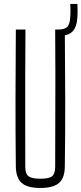

<svg xmlns="http://www.w3.org/2000/svg" viewBox="-20 -950 414 976"><path d="M185 5.5Q119 5.5 90.2 -20Q61.5 -45.5 60.5 -103Q58.5 -280 58.8 -451.8Q59 -623.5 60.5 -800H109.5Q108.5 -682 108.2 -566.2Q108 -450.5 108.2 -335Q108.5 -219.5 108.5 -101.5Q108.5 -67 124.8 -54.2Q141 -41.5 185 -41.5Q229 -41.5 244.8 -54.2Q260.5 -67 260.5 -101.5Q260.5 -219.5 261 -335Q261.5 -450.5 261.5 -566.2Q261.5 -682 260.5 -800H309.5Q311 -623.5 311.5 -451.8Q312 -280 309.5 -103Q309 -45.5 280 -20Q251 5.5 185 5.5ZM279.5 -767.5Q275 -767.5 271 -768Q267 -768.5 262.5 -769.5L261.5 -800Q266 -800 270.5 -800Q275 -800 279.5 -800Q310 -800.5 322.5 -814.2Q335 -828 337 -862Q338 -875 338.2 -886.8Q338.5 -898.5 338 -909.2Q337.5 -920 337 -930H373.5Q374 -919 374.2 -908Q374.5 -897 374.2 -885.8Q374 -874.5 373.5 -863Q370.5 -812.5 348.5 -790Q326.5 -767.5 279.5 -767.5Z"/></svg>

Font: Big Shoulders Text Thin ExtraLight
Style: Regular
Weight: 250
Version: Version 2.002